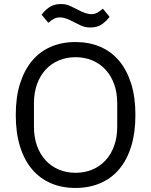

<svg xmlns="http://www.w3.org/2000/svg" viewBox="-20 -918 748 950"><path d="M354 12Q286 12 231.5 -11.5Q177 -35 138.5 -80.5Q100 -126 79 -193.5Q58 -261 58 -349Q58 -437 79 -504Q100 -571 138.5 -617Q177 -663 231.5 -686.5Q286 -710 354 -710Q421 -710 476 -686.5Q531 -663 569.5 -617Q608 -571 629 -504Q650 -437 650 -349Q650 -261 629 -193.5Q608 -126 569.5 -80.5Q531 -35 476 -11.5Q421 12 354 12ZM354 -63Q399 -63 437 -79Q475 -95 502.5 -125Q530 -155 545 -197Q560 -239 560 -291V-407Q560 -459 545 -501Q530 -543 502.5 -573Q475 -603 437 -619Q399 -635 354 -635Q309 -635 271 -619Q233 -603 205.5 -573Q178 -543 163 -501Q148 -459 148 -407V-291Q148 -239 163 -197Q178 -155 205.5 -125Q233 -95 271 -79Q309 -63 354 -63ZM427 -782Q401 -782 382 -791Q363 -800 347 -808Q323 -821 306.5 -826.5Q290 -832 277 -832Q260 -832 247 -825Q234 -818 219 -805L186 -845Q200 -865 223 -881.5Q246 -898 281 -898Q307 -898 326 -889Q345 -880 361 -872Q385 -859 401.5 -853.5Q418 -848 431 -848Q448 -848 461 -855Q474 -862 489 -875L522 -835Q508 -815 485 -798.5Q462 -782 427 -782Z"/></svg>

Font: IBM Plex Sans Thai
Style: Regular
Weight: 400
Designer: Mike Abbink, Paul van der Laan, Pieter van Rosmalen, Ben Mitchell, Mark Frömberg
Foundry: Bold Monday
Version: Version 1.1